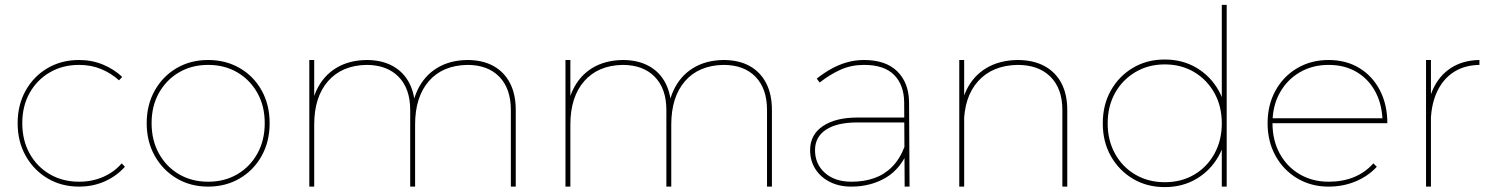

<svg xmlns="http://www.w3.org/2000/svg" viewBox="-20 -762 6071 784"><path d="M466 -434Q434 -463 393 -480Q352 -497 303 -497Q236 -497 183.5 -466.5Q131 -436 101 -382.5Q71 -329 71 -259Q71 -189 101 -135Q131 -81 183.5 -50.5Q236 -20 303 -20Q356 -20 401 -39.5Q446 -59 477 -95L490 -81Q456 -43 408 -21.5Q360 0 303 0Q231 0 174.5 -33.5Q118 -67 85 -125.5Q52 -184 52 -259Q52 -334 85 -392.5Q118 -451 174.5 -484Q231 -517 303 -517Q355 -517 400 -498.5Q445 -480 479 -448Z M830 -517Q902 -517 959 -484Q1016 -451 1048.5 -392.5Q1081 -334 1081 -259Q1081 -184 1048.5 -125.5Q1016 -67 959 -33.5Q902 0 830 0Q758 0 701.5 -33.5Q645 -67 612 -125.5Q579 -184 579 -259Q579 -334 612 -392.5Q645 -451 701.5 -484Q758 -517 830 -517ZM830 -497Q763 -497 711 -466.5Q659 -436 629 -382.5Q599 -329 599 -259Q599 -189 629 -135Q659 -81 711 -50.5Q763 -20 830 -20Q897 -20 949 -50.5Q1001 -81 1031 -135Q1061 -189 1061 -259Q1061 -329 1031 -382.5Q1001 -436 949 -466.5Q897 -497 830 -497Z M1655 -313Q1655 -400 1607.5 -448.5Q1560 -497 1476 -497Q1376 -495 1319.5 -430.5Q1263 -366 1263 -253H1245Q1245 -335 1272.5 -393.5Q1300 -452 1352 -484Q1404 -516 1477 -517Q1539 -517 1583.5 -492.5Q1628 -468 1651.5 -422.5Q1675 -377 1675 -313V0H1655ZM2066 -313Q2066 -400 2019 -448.5Q1972 -497 1888 -497Q1787 -495 1731 -430.5Q1675 -366 1675 -253H1657Q1657 -335 1684.5 -393.5Q1712 -452 1764 -484Q1816 -516 1888 -517Q1951 -517 1995 -492.5Q2039 -468 2062.5 -422.5Q2086 -377 2086 -313V0H2066ZM1243 -517H1263V0H1243Z M2701 -313Q2701 -400 2653.5 -448.5Q2606 -497 2522 -497Q2422 -495 2365.5 -430.5Q2309 -366 2309 -253H2291Q2291 -335 2318.5 -393.5Q2346 -452 2398 -484Q2450 -516 2523 -517Q2585 -517 2629.5 -492.5Q2674 -468 2697.5 -422.5Q2721 -377 2721 -313V0H2701ZM3112 -313Q3112 -400 3065 -448.5Q3018 -497 2934 -497Q2833 -495 2777 -430.5Q2721 -366 2721 -253H2703Q2703 -335 2730.5 -393.5Q2758 -452 2810 -484Q2862 -516 2934 -517Q2997 -517 3041 -492.5Q3085 -468 3108.5 -422.5Q3132 -377 3132 -313V0H3112ZM2289 -517H2309V0H2289Z M3480 -262Q3398 -262 3353 -232.5Q3308 -203 3308 -149Q3308 -92 3348.5 -56Q3389 -20 3457 -20Q3508 -20 3549.5 -34.5Q3591 -49 3622.5 -80.5Q3654 -112 3674 -164L3692 -156Q3660 -74 3598 -37Q3536 0 3456 0Q3406 0 3368 -19.5Q3330 -39 3309 -72.5Q3288 -106 3288 -149Q3288 -212 3340 -247Q3392 -282 3480 -282H3683V-262ZM3672 -345Q3671 -416 3630.5 -456.5Q3590 -497 3508 -497Q3456 -497 3412.5 -477.5Q3369 -458 3327 -425L3315 -441Q3344 -464 3374.5 -481Q3405 -498 3438.5 -507.5Q3472 -517 3508 -517Q3597 -517 3644 -470.5Q3691 -424 3692 -345L3694 0H3674Z M4318 -313Q4318 -400 4269.5 -448.5Q4221 -497 4135 -497Q4032 -495 3974 -430.5Q3916 -366 3916 -253H3898Q3898 -335 3926 -393.5Q3954 -452 4007.5 -484Q4061 -516 4135 -517Q4199 -517 4244.5 -492.5Q4290 -468 4314 -422.5Q4338 -377 4338 -313V0H4318ZM3897 -517H3917V0H3897Z M4736 -519Q4809 -519 4866 -485Q4923 -451 4956 -392.5Q4989 -334 4989 -258Q4989 -183 4956 -124.5Q4923 -66 4866 -32Q4809 2 4736 2Q4663 2 4606 -32Q4549 -66 4516 -124.5Q4483 -183 4483 -258Q4483 -334 4516 -392.5Q4549 -451 4606 -485Q4663 -519 4736 -519ZM4736 -499Q4669 -499 4616 -467.5Q4563 -436 4533 -382Q4503 -328 4503 -258Q4503 -189 4533 -134.5Q4563 -80 4616 -49Q4669 -18 4736 -18Q4804 -18 4856.5 -49Q4909 -80 4939 -134.5Q4969 -189 4969 -258Q4969 -328 4939 -382Q4909 -436 4856.5 -467.5Q4804 -499 4736 -499ZM4969 -742H4989V0H4969Z M5625 -279Q5621 -344 5593 -393Q5565 -442 5517 -469.5Q5469 -497 5405 -497Q5339 -497 5287 -466.5Q5235 -436 5205.5 -382.5Q5176 -329 5176 -259Q5176 -189 5205.5 -135Q5235 -81 5287 -50.5Q5339 -20 5405 -20Q5521 -20 5588 -95L5602 -81Q5567 -43 5516 -21.5Q5465 0 5405 0Q5334 0 5277.5 -33.5Q5221 -67 5188.5 -125.5Q5156 -184 5156 -259Q5156 -334 5188.5 -392.5Q5221 -451 5277.5 -484Q5334 -517 5405 -517Q5477 -517 5531 -484Q5585 -451 5615 -392.5Q5645 -334 5645 -259H5168V-279Z M6021 -497Q5958 -496 5913.5 -466Q5869 -436 5845.5 -382Q5822 -328 5822 -253H5804Q5804 -335 5829.5 -393.5Q5855 -452 5904 -484Q5953 -516 6021 -517ZM5803 -517H5823V0H5803Z"/></svg>

Font: Alexandria Thin
Style: Regular
Weight: 250
Designer: Mohamed Gaber
Foundry: Kief Type Foundry
Version: Version 5.100